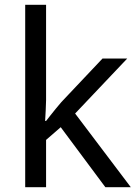

<svg xmlns="http://www.w3.org/2000/svg" viewBox="-20 -780 574 800"><path d="M172 -363Q172 -347 170.5 -321Q169 -295 168 -276H172Q178 -284 190 -299Q202 -314 214.5 -329.5Q227 -345 236 -355L407 -536H510L293 -307L525 0H419L233 -250L172 -197V0H85V-760H172Z"/></svg>

Font: ing115
Style: Regular
Weight: 400
Designer: Monotype Design Team
Foundry: Monotype Imaging Inc.
Version: Version 2.013